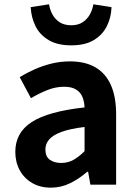

<svg xmlns="http://www.w3.org/2000/svg" viewBox="-20 -859 631 893"><path d="M216.4 13.8Q166.9 13.8 129.6 -7.9Q92.4 -29.5 71.8 -67.2Q51.2 -105 51.2 -152.6Q51.2 -242.2 127.9 -291.6Q204.7 -341 373.3 -359.4Q372.2 -386.8 363.1 -408.6Q354 -430.4 333.4 -442.9Q312.8 -455.5 278.1 -455.5Q239.3 -455.5 201.3 -440.5Q163.3 -425.6 124 -402.4L71.7 -500.1Q105.1 -520.7 142.2 -537.1Q179.3 -553.4 220.3 -563.5Q261.3 -573.5 305.1 -573.5Q376.4 -573.5 424 -545.7Q471.6 -517.8 495.9 -463Q520.1 -408.3 520.1 -327V0H400.4L389.9 -59.9H385.4Q349.3 -28.4 307 -7.3Q264.8 13.8 216.4 13.8ZM264.7 -101.1Q296.1 -101.1 321.6 -115.4Q347.1 -129.7 373.3 -155.8V-268.4Q305.4 -260.3 265.2 -245.2Q225 -230.1 208.1 -209.7Q191.1 -189.3 191.1 -163.8Q191.1 -130.8 211.7 -116Q232.3 -101.1 264.7 -101.1ZM311.2 -648.1Q247.4 -648.1 206.4 -672.5Q165.3 -696.9 145.3 -737.2Q125.3 -777.4 122.7 -825.7L208 -839Q212.3 -813.3 224.3 -791.2Q236.2 -769.2 257.9 -755.3Q279.5 -741.5 311.2 -741.5Q342.8 -741.5 364.1 -755.3Q385.3 -769.2 397.7 -791.2Q410.1 -813.3 414.1 -839L498.7 -825.7Q497 -777.4 476.9 -737.2Q456.8 -696.9 416.3 -672.5Q375.8 -648.1 311.2 -648.1Z"/></svg>

Font: Noto Sans KR Thin
Style: Regular
Weight: 100
Designer: Ryoko NISHIZUKA 西塚涼子 (kana, bopomofo & ideographs); Paul D. Hunt (Latin, Greek & Cyrillic); Sandoll Communications 산돌커뮤니
Foundry: Adobe
Version: Version 2.004-H2;hotconv 1.0.118;makeotfexe 2.5.65603